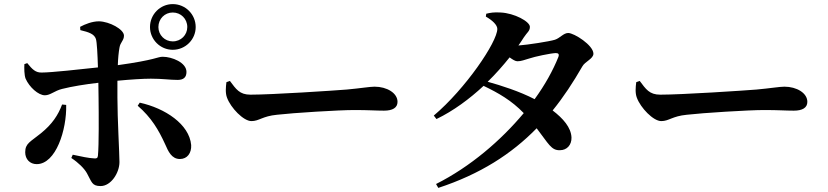

<svg xmlns="http://www.w3.org/2000/svg" viewBox="-20 -856 4040 937"><path d="M823 -795C863 -795 894 -764 894 -724C894 -685 863 -654 823 -654C784 -654 753 -685 753 -724C753 -764 784 -795 823 -795ZM823 -613C885 -613 935 -663 935 -724C935 -786 885 -836 823 -836C762 -836 712 -786 712 -724C712 -663 762 -613 823 -613ZM283 -346C264 -295 235 -250 179 -205C129 -164 103 -157 103 -113C103 -79 126 -55 159 -55C253 -55 306 -223 303 -344ZM372 -709C414 -699 440 -690 448 -666C453 -651 456 -591 458 -527C375 -518 230 -502 184 -502C154 -501 138 -517 113 -548L99 -543C98 -524 98 -490 105 -472C123 -431 167 -391 199 -391C226 -391 246 -413 283 -422C330 -434 398 -445 460 -452L461 -380C462 -295 463 -149 458 -97C457 -84 451 -82 440 -83C414 -84 377 -92 335 -101L328 -85C363 -62 391 -34 404 -11C428 32 428 52 471 52C522 52 563 -13 563 -65C563 -105 553 -277 553 -380C553 -404 553 -433 553 -462C616 -468 678 -472 716 -472C775 -472 808 -466 847 -466C875 -466 890 -478 890 -505C890 -551 819 -579 774 -579C748 -579 742 -564 555 -538C556 -571 559 -601 563 -623C567 -650 585 -658 585 -682C585 -713 514 -751 463 -752C430 -752 395 -738 371 -725ZM652 -340C719 -282 754 -222 786 -152C801 -118 817 -80 858 -80C894 -80 915 -109 913 -148C904 -250 785 -328 662 -355Z M1085 -455C1082 -431 1079 -402 1088 -379C1106 -330 1168 -265 1207 -265C1245 -265 1260 -289 1332 -296C1409 -305 1633 -319 1709 -319C1779 -319 1814 -316 1854 -316C1896 -316 1920 -330 1920 -359C1920 -402 1868 -433 1808 -433C1784 -433 1739 -425 1672 -419C1611 -414 1309 -394 1202 -394C1149 -394 1132 -421 1102 -461Z M2705 -578C2679 -513 2640 -442 2589 -372C2516 -410 2425 -439 2360 -457C2399 -495 2435 -536 2467 -576C2482 -565 2495 -557 2505 -557C2524 -557 2540 -564 2561 -570C2590 -580 2667 -596 2692 -597C2705 -597 2710 -592 2705 -578ZM2351 -775C2383 -757 2407 -734 2407 -715C2407 -651 2251 -422 2097 -292L2110 -275C2193 -315 2271 -373 2340 -437C2413 -402 2476 -366 2536 -304C2424 -170 2275 -42 2108 42L2119 61C2323 -6 2476 -104 2599 -230C2657 -155 2670 -121 2713 -123C2746 -123 2770 -148 2769 -185C2767 -234 2728 -278 2677 -317C2730 -382 2777 -454 2822 -532C2835 -556 2876 -569 2876 -594C2876 -635 2782 -695 2753 -695C2730 -695 2713 -670 2688 -662C2663 -654 2554 -637 2510 -634C2519 -647 2528 -660 2536 -673C2553 -699 2566 -704 2566 -725C2566 -751 2490 -792 2423 -795C2391 -797 2373 -794 2353 -789Z M3085 -455C3082 -431 3079 -402 3088 -379C3106 -330 3168 -265 3207 -265C3245 -265 3260 -289 3332 -296C3409 -305 3633 -319 3709 -319C3779 -319 3814 -316 3854 -316C3896 -316 3920 -330 3920 -359C3920 -402 3868 -433 3808 -433C3784 -433 3739 -425 3672 -419C3611 -414 3309 -394 3202 -394C3149 -394 3132 -421 3102 -461Z"/></svg>

Font: Noto Serif CJK JP
Style: Bold
Weight: 700
Designer: Ryoko NISHIZUKA 西塚涼子 (kana & ideographs); Frank Grießhammer (Latin, Greek & Cyrillic); Wenlong ZHANG 张文龙 (bopomofo); San
Foundry: Adobe Systems Incorporated
Version: Version 1.000;PS 1;hotconv 16.6.53;makeotf.lib2.5.65590